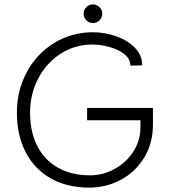

<svg xmlns="http://www.w3.org/2000/svg" viewBox="-20 -844 768 875"><path d="M677 -276Q677 -192 637.5 -126.5Q598 -61 531.5 -25Q465 11 387 11Q285 11 210.5 -31.5Q136 -74 96.5 -151.5Q57 -229 57 -330Q57 -432 102.5 -516Q148 -600 227.5 -648.5Q307 -697 403 -697Q458 -697 510 -678.5Q562 -660 595 -626Q628 -592 628 -546L574 -545Q574 -576 546.5 -597.5Q519 -619 478.5 -630Q438 -641 401 -641Q321 -641 256 -599Q191 -557 154 -486Q117 -415 117 -330Q117 -245 149 -180.5Q181 -116 243 -80.5Q305 -45 391 -45Q449 -45 502 -74Q555 -103 587.5 -153Q620 -203 620 -264V-296H377V-352H677ZM361 -781Q361 -799 373.5 -811.5Q386 -824 403 -824Q421 -824 433.5 -811.5Q446 -799 446 -781Q446 -764 433.5 -751.5Q421 -739 403 -739Q386 -739 373.5 -751.5Q361 -764 361 -781Z"/></svg>

Font: Bellota Text
Style: Regular
Weight: 400
Designer: Kemie Guaida
Foundry: Kemie Guaida
Version: Version 4.001